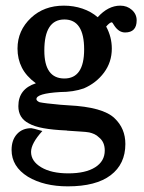

<svg xmlns="http://www.w3.org/2000/svg" viewBox="-20 -433 509 680"><path d="M222 -60Q345 -54 386 -14Q424 22 424 77Q424 148 372 187.5Q320 227 220 227Q136 227 79 193Q21 157 21 98Q21 63 40 42Q59 21 91 21Q93 21 103 23.5Q113 26 130 31Q90 75 90 105Q90 138 126 159.5Q162 181 222 181Q283 181 317 159.5Q351 138 351 100Q351 70 331 54Q323 46 314 42Q305 38 296 36Q285 34 266.5 33Q248 32 222 30Q221 30 220 30L215 29Q214 29 213 29Q167 27 134 21Q101 15 82 4Q45 -15 45 -57Q45 -118 107 -138Q73 -163 57.5 -193.5Q42 -224 42 -261Q42 -325 90 -370Q136 -413 206 -413Q241 -413 272 -402.5Q303 -392 326 -372Q363 -413 406 -413Q430 -413 447 -398Q464 -383 464 -361Q464 -318 423 -318Q401 -318 385 -342Q378 -354 376 -354Q369 -354 356 -339Q376 -302 376 -261Q376 -213 348.5 -176Q321 -139 277 -120Q240 -107 193 -107Q109 -102 109 -82Q109 -76 120 -71Q138 -67 194 -62ZM137 -254Q137 -155 208 -155Q278 -155 278 -258Q278 -364 208 -364Q137 -364 137 -254Z"/></svg>

Font: New Athena Unicode
Style: Bold
Weight: 700
Designer: J. Rusten 1997; rev. by R. Hancock 2001, 2002, rev. by D. Mastronarde 2002-2021
Foundry: Society for Classical Studies (formerly American Philological Association)
Version: Version 5.008